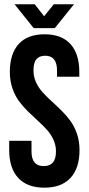

<svg xmlns="http://www.w3.org/2000/svg" viewBox="-20 -868 414 896"><path d="M25.9 -532.2Q25.9 -616.7 67.1 -662.4Q108.4 -708 188 -708Q267.6 -708 308.8 -662.4Q350.1 -616.7 350.1 -532.2V-509.8H246.1V-539.1Q246.1 -607.9 190.9 -607.9Q163.6 -607.9 149.9 -591.6Q136.2 -575.2 136.2 -539.1Q136.2 -509.8 148.2 -483.9Q160.2 -458 179 -437.3Q197.8 -416.5 220.7 -395.8Q243.7 -375 266.6 -352.3Q289.6 -329.6 308.3 -304.2Q327.1 -278.8 339.1 -243.7Q351.1 -208.5 351.1 -168Q351.1 -83.5 309.1 -37.8Q267.1 7.8 187 7.8Q106.9 7.8 64.9 -37.8Q22.9 -83.5 22.9 -168V-210.9H127V-161.1Q127 -92.8 184.1 -92.8Q241.2 -92.8 241.2 -161.1Q241.2 -190.4 229.2 -216.3Q217.3 -242.2 198.5 -262.9Q179.7 -283.7 156.7 -304.4Q133.8 -325.2 110.6 -347.9Q87.4 -370.6 68.6 -396Q49.8 -421.4 37.8 -456.5Q25.9 -491.7 25.9 -532.2ZM47.9 -848.1H142.1L186 -792L231 -848.1H325.2L235.8 -736.8H137.2Z"/></svg>

Font: Bebas Neue Bold
Style: Regular
Weight: 700
Designer: Ryoichi Tsunekawa
Foundry: Ryoichi Tsunekawa
Version: Version 1.300